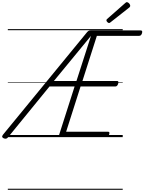

<svg xmlns="http://www.w3.org/2000/svg" viewBox="-72 -1263 1330 1768"><path d="M907 0H496Q481 0 475 -5.5Q469 -11 473 -23L615 -467H384L3 0Q-5 11 -15 13.5Q-25 16 -37 11Q-49 6 -51.5 -2Q-54 -10 -45 -22L730 -967Q738 -976 745 -979.5Q752 -983 765 -983H1223Q1234 -983 1236.5 -976.5Q1239 -970 1236 -958Q1232 -945 1225.5 -939Q1219 -933 1209 -933H820L687 -517H1008Q1015 -517 1017.5 -511Q1020 -505 1016 -492Q1012 -479 1005.5 -473Q999 -467 992 -467H670L537 -50H922Q933 -50 935 -44Q937 -38 933 -25Q930 -12 923.5 -6Q917 0 907 0ZM424 -517H632L766 -933ZM932 -1051Q925 -1051 916.5 -1059.5Q908 -1068 908 -1075Q908 -1078 908.5 -1080.5Q909 -1083 913 -1087L1080 -1234Q1085 -1238 1088 -1240.5Q1091 -1243 1096 -1243Q1102 -1243 1109.5 -1238Q1117 -1233 1122 -1225Q1127 -1217 1127 -1210Q1127 -1207 1126 -1203.5Q1125 -1200 1120 -1195L946 -1058Q942 -1055 939 -1053Q936 -1051 932 -1051ZM0 475H1058V485H0ZM0 -20H1058V0H0ZM0 -505H1058V-500H0ZM0 -995H1058V-985H0Z"/></svg>

Font: Playwrite CZ Guides
Style: Regular
Weight: 400
Designer: Veronika Burian, José Scaglione
Foundry: TypeTogether
Version: Version 1.003